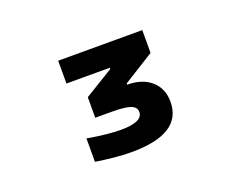

<svg xmlns="http://www.w3.org/2000/svg" viewBox="-63 -848 726 562"><g transform="rotate(-20 300.0 -567.5)"><path d="M265 -405Q239 -405 209.5 -408Q180 -411 154 -415V-488Q188 -482 213.5 -479.5Q239 -477 258 -477Q326 -477 326 -508Q326 -523 309 -529.5Q292 -536 249 -536H199V-600L289 -655V-659H154V-730H416V-659L320 -599V-595Q367 -595 394.5 -570.5Q422 -546 422 -505Q422 -405 265 -405Z"/></g></svg>

Font: M PLUS Code Latin 60 Medium
Style: Regular
Weight: 500
Width: 7
Monospace: yes
Designer: Coji Morishita
Foundry: UNDERFOREST DESIGN
Version: Version 1.005; ttfautohint (v1.8.3)